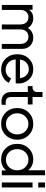

<svg xmlns="http://www.w3.org/2000/svg" viewBox="1238 -2022 797 3312"><g transform="rotate(90 1636.0 -366.5)"><path d="M633 -542Q716 -542 770 -487.5Q824 -433 824 -349V0H738V-321Q738 -385 704 -422Q670 -459 613 -459Q557 -459 522.5 -421.5Q488 -384 488 -321V0H402V-321Q402 -385 368 -422Q334 -459 277 -459Q221 -459 186.5 -421.5Q152 -384 152 -321V0H66V-530H150V-469Q198 -542 297 -542Q351 -542 395 -517Q439 -492 463 -448Q488 -493 532.5 -517.5Q577 -542 633 -542Z M1421 -288Q1421 -262 1417 -239H1006Q1009 -162 1059.5 -114Q1110 -66 1182 -66Q1285 -66 1334 -160L1409 -120Q1383 -63 1321.5 -25.5Q1260 12 1181 12Q1067 12 991.5 -67Q916 -146 916 -266Q916 -386 989.5 -464Q1063 -542 1174 -542Q1284 -542 1352.5 -467.5Q1421 -393 1421 -288ZM1008 -313H1326Q1325 -378 1279.5 -422Q1234 -466 1174 -466Q1110 -466 1063.5 -424.5Q1017 -383 1008 -313Z M1735 6Q1655 6 1611.5 -38Q1568 -82 1568 -162V-448H1465V-530H1492Q1526 -530 1547 -551.5Q1568 -573 1568 -608V-702H1654V-530H1782V-448H1654V-162Q1654 -145 1656.5 -132Q1659 -119 1668 -102Q1677 -85 1698 -75.5Q1719 -66 1751 -66Q1771 -66 1788 -69V1Q1767 6 1735 6Z M2311.5 -67Q2233 12 2117 12Q2001 12 1922.5 -67Q1844 -146 1844 -266Q1844 -386 1922.5 -464Q2001 -542 2117 -542Q2233 -542 2311.5 -464Q2390 -386 2390 -266Q2390 -146 2311.5 -67ZM1987.5 -126.5Q2040 -71 2117 -71Q2194 -71 2246.5 -126.5Q2299 -182 2299 -265Q2299 -348 2246.5 -403.5Q2194 -459 2117 -459Q2040 -459 1987.5 -403.5Q1935 -348 1935 -265Q1935 -182 1987.5 -126.5Z M2918 -745H3004V0H2920V-77Q2891 -35 2840.5 -11.5Q2790 12 2730 12Q2616 12 2539 -67Q2462 -146 2462 -265Q2462 -384 2539 -463Q2616 -542 2729 -542Q2789 -542 2839 -518Q2889 -494 2918 -452ZM2918 -265Q2918 -348 2866 -403.5Q2814 -459 2735 -459Q2656 -459 2604.5 -403.5Q2553 -348 2553 -265Q2553 -181 2604.5 -126Q2656 -71 2735 -71Q2814 -71 2866 -126Q2918 -181 2918 -265Z M3128 -628V-745H3214V-628ZM3128 0V-530H3214V0Z"/></g></svg>

Font: Plus Jakarta Display
Style: Regular
Weight: 400
Designer: Gumpita Rahayu
Foundry: Tokotype Studio
Version: Version 1.000;hotconv 1.0.109;makeotfexe 2.5.65596